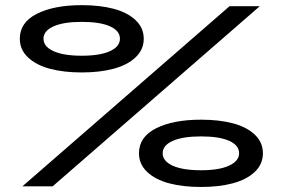

<svg xmlns="http://www.w3.org/2000/svg" viewBox="-20 -724 1090 746"><path d="M57 -573.5Q57 -637 123.5 -670.5Q190 -704 297.5 -704Q367.5 -704 421 -690Q474.5 -676 506.5 -646Q538.5 -616 538.5 -573.5Q538.5 -531 506.5 -501Q474.5 -471 421 -456.8Q367.5 -442.5 297.5 -442.5Q227.5 -442.5 174 -456.8Q120.5 -471 88.8 -501Q57 -531 57 -573.5ZM989.5 -700 184.5 0H67L872 -700ZM297.5 -507.5Q368.5 -507.5 407.2 -525.2Q446 -543 446 -573.5Q446 -604.5 407.2 -621.8Q368.5 -639 297.5 -639Q226.5 -639 187.8 -621.5Q149 -604 149 -573.5Q149 -543 188 -525.2Q227 -507.5 297.5 -507.5ZM761 2.5Q690.5 2.5 637 -11.8Q583.5 -26 551.8 -56Q520 -86 520 -128.5Q520 -192 586.5 -225.5Q653 -259 761 -259Q831 -259 884.5 -245Q938 -231 969.8 -201Q1001.5 -171 1001.5 -128.5Q1001.5 -86 969.8 -56Q938 -26 884.5 -11.8Q831 2.5 761 2.5ZM761 -62.5Q831.5 -62.5 870.2 -80.5Q909 -98.5 909 -128.5Q909 -159.5 870.5 -176.8Q832 -194 761 -194Q689.5 -194 650.8 -176.5Q612 -159 612 -128.5Q612 -98 651 -80.2Q690 -62.5 761 -62.5Z"/></svg>

Font: League Mono Extended SemiBold
Style: Regular
Weight: 600
Width: 9
Designer: Tyler Finck
Foundry: The League of Moveable Type / Tyler Finck
Version: Version 2.210